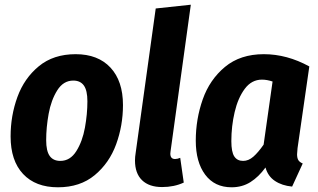

<svg xmlns="http://www.w3.org/2000/svg" viewBox="-20 -778 1350 815"><path d="M25 -199Q25 -287 54 -366.5Q83 -446 145 -497Q207 -548 301 -548Q396 -548 449 -491Q502 -434 502 -332Q502 -245 473 -165.5Q444 -86 382 -34.5Q320 17 226 17Q131 17 78 -39.5Q25 -96 25 -199ZM351 -348Q351 -394 336 -415Q321 -436 291 -436Q249 -436 223 -394.5Q197 -353 186.5 -295Q176 -237 176 -183Q176 -137 191 -116Q206 -95 236 -95Q278 -95 304 -136.5Q330 -178 340.5 -236Q351 -294 351 -348Z M704 -136 703 -126Q703 -103 723 -103Q733 -103 745 -108L760 -3Q719 16 668 16Q613 16 583 -13Q553 -42 553 -97Q553 -112 556 -130L641 -742L790 -758Z M1293 -496 1243 -149Q1241 -129 1241 -123Q1241 -108 1246 -99Q1251 -90 1265 -84L1220 14Q1177 10 1147 -10Q1117 -30 1107 -67Q1078 -27 1043 -5Q1008 17 963 17Q891 17 851 -36.5Q811 -90 811 -181Q811 -272 840.5 -356Q870 -440 935 -494Q1000 -548 1100 -548Q1198 -548 1293 -496ZM962 -179Q962 -133 974.5 -114Q987 -95 1012 -95Q1035 -95 1055.5 -113Q1076 -131 1099 -164L1137 -432Q1113 -440 1092 -440Q1048 -440 1019 -401Q990 -362 976 -302Q962 -242 962 -179Z"/></svg>

Font: Fira Sans Condensed
Style: Bold Italic
Weight: 700
Width: 3
Italic angle: -8°
Designer: Carrois Corporate & Edenspiekermann AG
Foundry: Carrois Corporate GbR & Edenspiekermann AG
Version: Version 4.203